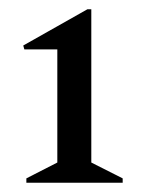

<svg xmlns="http://www.w3.org/2000/svg" viewBox="-20 -797 314 413"><path d="M36.7 -404V-413.3L103.3 -447.4V-690.7H32.4L30 -699.1L167.9 -777H176.4V-447.4L243.9 -413.3V-404Z"/></svg>

Font: Platypi Light
Style: Regular
Weight: 300
Designer: David Sargent
Foundry: Bolt Cutter Type
Version: Version 1.200